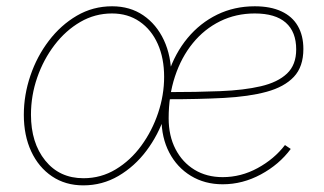

<svg xmlns="http://www.w3.org/2000/svg" viewBox="-20 -570 1016 602"><path d="M241.2 11.2Q185.1 11.2 143.1 -17.1Q101.1 -45.4 77.9 -95.2Q54.7 -145 54.7 -210Q54.7 -272 75.2 -332.5Q95.7 -393.1 133.1 -442.1Q170.4 -491.2 220.9 -520.8Q271.5 -550.3 331.5 -550.3Q387.7 -550.3 429.2 -522Q470.7 -493.7 493.9 -444.1Q517.1 -394.5 517.1 -329.6Q517.1 -268.1 496.6 -207.3Q476.1 -146.5 439 -97.2Q401.9 -47.9 351.3 -18.3Q300.8 11.2 241.2 11.2ZM241.7 -11.2Q296.9 -11.2 343 -39.1Q389.2 -66.9 423.1 -113.3Q457 -159.7 475.8 -215.8Q494.6 -272 494.6 -329.1Q494.6 -387.7 474.6 -432.4Q454.6 -477.1 417.7 -502.4Q380.9 -527.8 331.1 -527.8Q277.8 -527.8 231.9 -501.2Q186 -474.6 151.1 -429Q116.2 -383.3 96.7 -326.9Q77.1 -270.5 77.1 -210.4Q77.1 -122.1 121.8 -66.7Q166.5 -11.2 241.7 -11.2ZM678.2 7.8Q622.1 7.8 578.6 -18.6Q535.2 -44.9 510.7 -91.6Q486.3 -138.2 486.3 -199.2Q486.3 -274.9 507.6 -339.1Q528.8 -403.3 568.1 -450.7Q607.4 -498 661.1 -524.2Q714.8 -550.3 778.8 -550.3Q828.1 -550.3 862.3 -534.4Q896.5 -518.6 913.8 -488.5Q931.2 -458.5 931.2 -416.5Q931.2 -360.8 901.4 -329.1Q871.6 -297.4 815.9 -282.2Q760.3 -267.1 681.4 -262.9Q602.5 -258.8 505.4 -258.8V-281.2Q596.2 -281.2 670.4 -284.2Q744.6 -287.1 797.9 -299.6Q851.1 -312 879.9 -339.4Q908.7 -366.7 908.7 -415Q908.7 -470.2 876 -499Q843.3 -527.8 778.8 -527.8Q719.7 -527.8 670.2 -503.4Q620.6 -479 584.5 -434.6Q548.3 -390.1 528.6 -330.3Q508.8 -270.5 508.8 -199.2Q508.8 -144 530.3 -102.5Q551.8 -61 589.8 -37.8Q627.9 -14.6 678.2 -14.6Q735.8 -14.6 787.8 -43Q839.8 -71.3 873.5 -115.2L891.6 -103Q855.5 -54.2 798.1 -23.2Q740.7 7.8 678.2 7.8Z"/></svg>

Font: Inter 16pt Thin
Style: Italic
Weight: 250
Italic angle: -9.3988°
Version: Version 4.001;git-66647c0bb